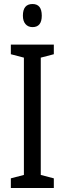

<svg xmlns="http://www.w3.org/2000/svg" viewBox="-20 -936 323 956"><path d="M248 0H34V-48L99 -65V-649L34 -666V-714H248V-666L183 -649V-65L248 -48ZM142 -916Q188 -916 188 -858Q188 -801 142 -801Q120 -801 107 -816Q94 -831 94 -858Q94 -916 142 -916Z"/></svg>

Font: Noto Sans Sinhala ExtraCondensed
Style: Regular
Weight: 400
Width: 2
Designer: Jelle Bosma - Monotype Design Team
Foundry: Monotype Imaging Inc.
Version: Version 2.006; ttfautohint (v1.8.4.7-5d5b)